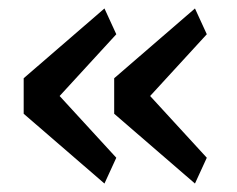

<svg xmlns="http://www.w3.org/2000/svg" viewBox="-20 -509 561 454"><path d="M469 -136 335 -282 469 -428 441 -489 250 -324V-240L441 -75ZM255 -136 121 -282 255 -428 227 -489 36 -324V-240L227 -75Z"/></svg>

Font: IBM Plex Devanagari Text
Style: Regular
Weight: 450
Designer: Mike Abbink, Paul van der Laan, Pieter van Rosmalen, Erin McLaughlin
Foundry: Bold Monday
Version: Version 1.0